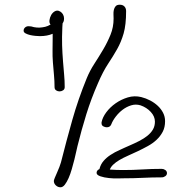

<svg xmlns="http://www.w3.org/2000/svg" viewBox="-20 -760 807 813"><path d="M687 -27Q687 -19 680 -14Q673 -9 665 -9Q624 -9 584.5 -7Q545 -5 504 -5Q497 -5 479 -4.5Q461 -4 442 -6Q421 -8 405 -13.5Q389 -19 389 -28Q389 -39 401 -44Q406 -64 418.5 -78.5Q431 -93 448 -104Q466 -116 487 -125Q497 -130 507.5 -134.5Q518 -139 529 -144Q550 -153 569.5 -163Q589 -173 604 -185Q619 -197 627.5 -211.5Q636 -226 636 -245Q636 -267 618.5 -286Q601 -305 575 -314Q555 -320 535.5 -314Q516 -308 499.5 -295.5Q483 -283 470 -266Q457 -249 451 -233Q446 -221 432 -221Q425 -221 417.5 -225Q410 -229 410 -238V-242Q414 -263 430 -284.5Q446 -306 469.5 -322.5Q493 -339 521 -347.5Q549 -356 578 -349Q598 -344 616 -334.5Q634 -325 648 -312Q662 -299 670.5 -282.5Q679 -266 679 -247Q679 -221 669 -202Q659 -183 643 -168Q627 -153 606 -141.5Q585 -130 564 -120Q543 -110 522.5 -101Q502 -92 485 -82Q470 -73 459.5 -63Q449 -53 445 -42Q459 -41 473 -40.5Q487 -40 501 -40Q543 -40 583 -42.5Q623 -45 665 -45Q673 -45 680 -40Q687 -35 687 -27ZM514 -713Q514 -655 503.5 -618.5Q493 -582 476 -552Q459 -522 437.5 -489.5Q416 -457 395 -408Q366 -342 345.5 -276Q325 -210 308 -141Q306 -134 303 -119Q300 -104 295 -84.5Q290 -65 284 -44Q278 -23 270.5 -6Q263 11 254.5 22Q246 33 236 33Q225 33 216.5 25Q208 17 208 6Q208 3 212 -7Q216 -17 221.5 -29Q227 -41 231.5 -53Q236 -65 238 -72Q261 -163 286 -251.5Q311 -340 347 -428Q360 -460 379.5 -490Q399 -520 417 -550.5Q435 -581 448 -613Q461 -645 461 -681Q461 -688 460.5 -698.5Q460 -709 462 -718Q464 -727 469.5 -733.5Q475 -740 487 -740Q500 -740 507 -732.5Q514 -725 514 -713ZM254 -391Q254 -382 247 -377.5Q240 -373 232 -373Q224 -373 217.5 -377.5Q211 -382 211 -391Q211 -417 208.5 -443Q206 -469 204 -496Q202 -522 202.5 -547Q203 -572 203 -597V-617Q180 -607 149 -607Q143 -607 131 -608Q119 -609 108 -611.5Q97 -614 88.5 -618.5Q80 -623 80 -630Q80 -638 86 -643.5Q92 -649 101 -649Q107 -649 112.5 -648Q118 -647 124 -645Q129 -644 135 -643.5Q141 -643 147 -643Q161 -644 171.5 -646.5Q182 -649 194 -656Q188 -663 189.5 -674.5Q191 -686 196.5 -696Q202 -706 211 -711.5Q220 -717 229 -714Q245 -708 250 -691Q254 -673 245 -661L244 -645Q242 -602 243 -568.5Q244 -535 247 -498Q249 -471 251.5 -444.5Q254 -418 254 -391Z"/></svg>

Font: Wynona
Style: Regular
Weight: 400
Italic angle: -12°
Designer: Kanati
Foundry: Kanati and Michael Everson
Version: Version 2.000